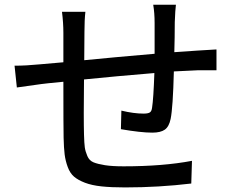

<svg xmlns="http://www.w3.org/2000/svg" viewBox="-20 -777 1017 818"><path d="M729.5 -756.8Q726.6 -736.3 724.6 -682.6Q724.6 -661.1 724.1 -618.2Q723.6 -575.2 722.7 -554.7Q740.2 -555.7 821.3 -561.5Q859.4 -563.5 902.3 -566.4V-477.5H820.3Q813.5 -477.5 720.7 -472.7Q716.8 -318.4 707 -270.5Q700.2 -237.3 682.1 -224.6Q664.1 -211.9 628.9 -211.9Q580.1 -211.9 495.1 -226.6L497.1 -305.7Q549.8 -293 591.8 -293Q610.4 -293 618.2 -297.9Q626 -302.7 627.9 -318.4Q633.8 -355.5 637.7 -465.8Q471.7 -452.1 337.9 -438.5Q335.9 -270.5 337.9 -203.1Q338.9 -166 341.3 -148.9Q343.8 -131.8 352.1 -112.3Q360.4 -92.8 378.4 -85.4Q396.5 -78.1 427.2 -73.2Q458 -68.4 506.8 -68.4Q674.8 -68.4 797.9 -91.8L794.9 4.9Q656.2 21.5 512.7 21.5Q454.1 21.5 412.6 17.1Q371.1 12.7 341.8 1.5Q312.5 -9.8 295.4 -24.4Q278.3 -39.1 268.6 -65.4Q258.8 -91.8 255.4 -119.1Q252 -146.5 251 -190.4Q250 -232.4 250 -428.7Q168.9 -420.9 156.2 -418.9Q112.3 -413.1 51.8 -404.3L42 -497.1Q90.8 -497.1 149.4 -502.9L250 -511.7V-636.7Q250 -679.7 244.1 -726.6H343.8Q339.8 -692.4 339.8 -641.6Q339.8 -628.9 339.4 -587.9Q338.9 -546.9 338.9 -520.5Q457 -532.2 638.7 -547.9V-678.7Q638.7 -721.7 632.8 -756.8Z"/></svg>

Font: Min Sans Medium
Style: Regular
Weight: 500
Designer: Jinseong-Kim, NotoSansCJK, Nunito
Foundry: Jinseong-Kim
Version: Version 1.400;Glyphs 3.1.2 (3151)